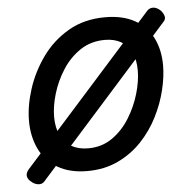

<svg xmlns="http://www.w3.org/2000/svg" viewBox="-46 -584 681 681"><g transform="rotate(-5 294.5 -243.5)"><path d="M241 19Q179 19 136 -6Q93 -31 71.5 -75.5Q50 -120 50 -176Q50 -229 69 -288.5Q88 -348 125.5 -400.5Q163 -453 219.5 -486Q276 -519 351 -519Q413 -519 455.5 -495.5Q498 -472 519.5 -429.5Q541 -387 541 -331Q541 -291 529.5 -243.5Q518 -196 494.5 -149.5Q471 -103 435 -65Q399 -27 350.5 -4Q302 19 241 19ZM251 -61Q300 -61 337 -87Q374 -113 399 -153.5Q424 -194 437 -238.5Q450 -283 450 -321Q450 -360 437 -386Q424 -412 400 -425.5Q376 -439 343 -439Q293 -439 255 -413.5Q217 -388 191.5 -348Q166 -308 153 -264Q140 -220 140 -183Q140 -144 153.5 -116.5Q167 -89 192 -75Q217 -61 251 -61ZM85 43Q77 52 63.5 50.5Q50 49 39 39Q28 31 25.5 19.5Q23 8 34 -5L503 -530Q511 -538 523 -538Q535 -538 548 -527Q558 -517 561.5 -505.5Q565 -494 556 -485Z"/></g></svg>

Font: Playwrite NO
Style: Regular
Weight: 400
Designer: Veronika Burian, José Scaglione
Foundry: TypeTogether
Version: Version 1.002